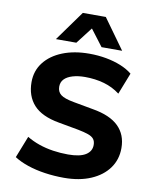

<svg xmlns="http://www.w3.org/2000/svg" viewBox="-101 -1016 889 1102"><g transform="rotate(10 344.0 -464.5)"><path d="M348 11Q291 11 236.5 3Q182 -5 136 -20.5Q90 -36 56 -58L106 -185Q139 -165 178 -151.5Q217 -138 260.5 -131.5Q304 -125 348 -125Q417 -125 450.5 -146Q484 -167 484 -204Q484 -226 473.5 -239Q463 -252 440 -260Q417 -268 381 -275L265 -296Q163 -314 116.5 -365.5Q70 -417 70 -498Q70 -564 108 -613Q146 -662 213.5 -689Q281 -716 369 -716Q420 -716 467 -707.5Q514 -699 553.5 -683Q593 -667 621 -644L572 -519Q530 -551 478.5 -565.5Q427 -580 368 -580Q327 -580 295.5 -570.5Q264 -561 247.5 -543.5Q231 -526 231 -500Q231 -470 252 -453.5Q273 -437 328 -427L443 -406Q545 -389 594.5 -340.5Q644 -292 644 -214Q644 -147 607.5 -96.5Q571 -46 504.5 -17.5Q438 11 348 11ZM165 -765 291 -940H425L551 -765H431L358 -861L284 -765Z"/></g></svg>

Font: Nunito Sans 8pt ExtraBold
Style: Regular
Weight: 800
Version: Version 3.101;gftools[0.9.27]